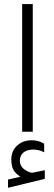

<svg xmlns="http://www.w3.org/2000/svg" viewBox="-20 -642 264 935"><path d="M78.6 218.8 19 232.4V272.5L198.2 229V187C161.6 194.3 143.1 198.2 142.1 198.2C140.1 198.7 138.2 199.2 136.7 199.2C133.3 199.2 129.4 198.2 124.5 196.8C93.3 185.1 77.1 166.5 76.7 141.6C76.7 104 103.5 86.4 142.6 86.4C160.2 86.4 177.2 90.3 195.3 99.6L194.8 57.6C175.8 46.4 155.8 41 135.7 41C106 41 82 49.8 63.5 66.9C44.4 84 35.2 106.4 35.2 135.3C35.2 170.4 43.9 191.4 66.9 209.5ZM87.9 -0.5H139.6V-622.1H87.9Z"/></svg>

Font: Shabnam Thin
Style: Regular
Weight: 100
Foundry: DejaVu fonts team - Redesigned by Saber Rastikerdar - Based on Vazir font
Version: Version 5.0.1